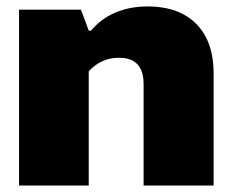

<svg xmlns="http://www.w3.org/2000/svg" viewBox="-20 -575 715 595"><path d="M39 0V-545H231L255 -480H262Q294 -518 338.5 -536.5Q383 -555 437 -555Q504 -555 549.5 -530Q595 -505 618.5 -459Q642 -413 642 -347V0H425V-315Q425 -340 417.5 -358Q410 -376 393 -386Q376 -396 348 -396Q320 -396 296.5 -385Q273 -374 255 -354V0Z"/></svg>

Font: Hubot Sans Condensed ExtraLight Black
Style: Regular
Weight: 900
Version: Version 2.000